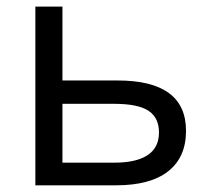

<svg xmlns="http://www.w3.org/2000/svg" viewBox="-20 -555 632 575"><path d="M167 -314H332Q537.1 -314 537.1 -163.1Q537.1 -84 483.6 -42Q430.2 0 327.1 0H85.9V-535.2H167ZM167 -244.1V-67.9H323.2Q387.7 -67.9 421.9 -90.3Q456.1 -112.8 456.1 -158.2Q456.1 -202.6 424.6 -223.4Q393.1 -244.1 320.8 -244.1Z"/></svg>

Font: f06252833
Style: Regular
Weight: 400
Foundry: Ascender Corporation
Version: Version 1.10